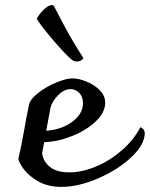

<svg xmlns="http://www.w3.org/2000/svg" viewBox="-20 -727 587 752"><path d="M547 -206Q547 -161 494.5 -111.5Q442 -62 364.5 -28.5Q287 5 221 5Q167 5 129 -17Q91 -39 71.5 -66.5Q52 -94 52 -107Q59 -133 65.5 -169Q72 -205 75 -219Q78 -237 82.5 -261.5Q87 -286 94 -318Q98 -338 129 -362.5Q160 -387 199.5 -403.5Q239 -420 265 -420Q287 -420 317.5 -408Q348 -396 370 -374.5Q392 -353 392 -324Q392 -287 355.5 -252Q319 -217 263 -194.5Q207 -172 153 -170L145 -128Q148 -97 174 -74.5Q200 -52 252 -52Q302 -52 356.5 -75Q411 -98 457.5 -138.5Q504 -179 530 -229Q547 -221 547 -206ZM178 -306 161 -215Q221 -219 263 -250Q305 -281 305 -323Q305 -348 290.5 -363Q276 -378 256 -378Q231 -378 207.5 -354Q184 -330 178 -306ZM259 -495Q239 -511 191.5 -566Q144 -621 124 -653Q134 -673 152 -690Q170 -707 184 -707Q190 -707 193 -700Q227 -634 249.5 -593.5Q272 -553 307 -499Q297 -486 281 -486Q269 -486 259 -495Z"/></svg>

Font: Charmonman
Style: Bold
Weight: 700
Designer: Ekaluck Peanpanawate
Foundry: Cadson Demak Co.,Ltd.
Version: Version 1.000; ttfautohint (v1.6)